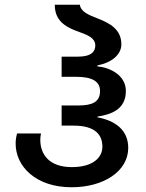

<svg xmlns="http://www.w3.org/2000/svg" viewBox="-20 -780 614 810"><path d="M282 10C418 10 521 -58 521 -156C521 -231 467 -271 391 -285V-288C447 -297 511 -317 511 -396C511 -465 440 -496 391 -500V-504C452 -516 492 -550 492 -593C492 -656 443 -682 395 -701C355 -716 320 -731 317 -760H211C211 -685 267 -662 317 -644C354 -631 382 -618 382 -588C382 -564 367 -541 309 -541H240V-456H301C370 -456 402 -436 402 -396C402 -350 370 -335 310 -335H240V-250H291C382 -250 412 -211 412 -161C412 -116 373 -75 283 -75C187 -75 150 -129 150 -190C150 -199 151 -208 153 -217H52C48 -202 46 -189 46 -174C46 -78 131 10 282 10Z"/></svg>

Font: Noto Sans Georgian Medium
Style: Regular
Weight: 500
Designer: Monotype Design Team, Akaki Razmadze
Foundry: Google LLC
Version: Version 2.005